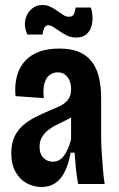

<svg xmlns="http://www.w3.org/2000/svg" viewBox="-20 -735 474 767"><path d="M146 12Q115 12 87.5 -2.5Q60 -17 42.5 -47.5Q25 -78 25 -124Q25 -161 37.5 -188Q50 -215 71 -233.5Q92 -252 119.5 -266Q147 -280 177 -293Q203 -303 222.5 -313Q242 -323 253 -338.5Q264 -354 264 -379Q264 -396 258.5 -411Q253 -426 241 -436Q229 -446 210 -446Q193 -446 179 -436Q165 -426 158 -403.5Q151 -381 155 -343L42 -351Q38 -397 48 -432.5Q58 -468 81 -492.5Q104 -517 138 -529Q172 -541 217 -541Q263 -541 294.5 -528Q326 -515 346 -489.5Q366 -464 375 -427Q384 -390 384 -341V-192Q384 -165 386 -130.5Q388 -96 391 -61.5Q394 -27 398 0H292Q286 -33 283 -63Q280 -93 278 -125H262Q254 -79 238.5 -48.5Q223 -18 200 -3Q177 12 146 12ZM191 -89Q205 -89 216.5 -95.5Q228 -102 236.5 -114Q245 -126 252 -142.5Q259 -159 264 -178V-293L296 -294Q286 -280 270.5 -270Q255 -260 237 -251.5Q219 -243 201.5 -234Q184 -225 170 -213.5Q156 -202 147 -186Q138 -170 138 -148Q138 -120 153.5 -104.5Q169 -89 191 -89ZM284 -585Q265 -585 249 -592.5Q233 -600 219.5 -609.5Q206 -619 194.5 -626.5Q183 -634 173 -634Q161 -634 156 -621.5Q151 -609 150 -597H89Q76 -626 80.5 -652.5Q85 -679 104 -697Q123 -715 150 -715Q168 -715 182.5 -707.5Q197 -700 209.5 -691Q222 -682 233 -675Q244 -668 256 -668Q271 -668 276 -680Q281 -692 282 -705H343Q352 -676 349 -648Q346 -620 330 -602.5Q314 -585 284 -585Z"/></svg>

Font: Bricolage Grotesque Condensed SemiBold
Style: Regular
Weight: 600
Width: 3
Designer: Mathieu Triay
Foundry: Atelier Triay
Version: Version 1.000;gftools[0.9.30]